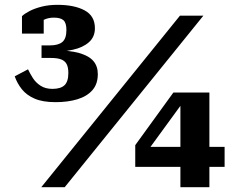

<svg xmlns="http://www.w3.org/2000/svg" viewBox="-20 -775 994 795"><path d="M197 -407Q168 -407 148 -420Q128 -433 116 -452Q104 -471 96 -488L41 -459Q51 -430 70.5 -405.5Q90 -381 123.5 -366.5Q157 -352 210 -352Q261 -352 300.5 -364Q340 -376 362.5 -401.5Q385 -427 385 -468Q385 -501 366.5 -522.5Q348 -544 307.5 -555.5Q267 -567 198 -567L189 -560Q240 -560 281.5 -569Q323 -578 348 -600Q373 -622 373 -658Q373 -709 330.5 -732Q288 -755 218 -755Q182 -755 152.5 -747.5Q123 -740 102 -729Q81 -718 71 -708V-636H161V-707Q153 -706 146.5 -701Q140 -696 136 -688.5Q132 -681 132 -672Q143 -684 161.5 -693Q180 -702 203 -702Q231 -702 243 -691Q255 -680 255 -651Q255 -615 238 -601Q221 -587 186 -587H152V-535H191Q219 -535 234.5 -528.5Q250 -522 256.5 -508.5Q263 -495 263 -473Q263 -437 247 -422Q231 -407 197 -407ZM725 -710H822L248 0H151ZM540 -84V-174L698 -392H744L741 -356L574 -127L575 -167H910V-84ZM847 0H727V-364L728 -392H847Z"/></svg>

Font: Roboto Serif SemiCondensed
Style: Bold
Weight: 700
Width: 4
Designer: Greg Gazdowicz
Foundry: Commercial Type
Version: Version 1.007